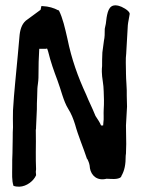

<svg xmlns="http://www.w3.org/2000/svg" viewBox="-20 -693 535 724"><path d="M26 -63C26 -37 24 -13 31 8C37 10 43 11 53 11C81 10 107 -11 116 -32V-34C116 -35 115 -45 115 -45C115 -48 116 -52 116 -55C115 -78 115 -93 115 -119C116 -148 115 -171 115 -203C116 -205 116 -211 116 -214C117 -236 118 -259 119 -281C119 -296 119 -310 120 -325L121 -359C121 -366 125 -387 125 -400C125 -445 126 -479 128 -509H155L157 -511C159 -508 160 -503 162 -497C171 -460 183 -426 197 -389C210 -355 219 -312 237 -283C249 -264 256 -246 263 -224C275 -180 294 -137 308 -94H309C315 -82 318 -74 319 -60V-59C324 -31 346 -10 382 -19C395 -19 425 -14 437 -26V-28C450 -50 454 -73 454 -106L455 -114L456 -150L455 -220L459 -291L458 -332C459 -359 455 -392 455 -417V-421C455 -444 453 -470 456 -492V-493L462 -598C463 -610 467 -625 469 -640V-642C467 -654 438 -669 428 -671C394 -680 387 -655 382 -627L379 -603C378 -597 376 -591 375 -584V-583C375 -566 375 -553 372 -540L366 -495V-494C365 -475 365 -462 365 -444C364 -438 364 -430 364 -422C364 -401 371 -374 371 -349C371 -338 372 -327 372 -316C372 -304 372 -292 371 -279C370 -266 372 -242 370 -233L369 -220H361C357 -231 347 -245 340 -256C325 -293 317 -306 305 -336C305 -337 306 -334 305 -336C274 -403 250 -469 234 -548C225 -587 217 -624 202 -654H200C183 -663 164 -669 140 -670H136L133 -656C118 -645 100 -632 84 -620C65 -608 57 -587 54 -562L47 -484C41 -416 33 -347 29 -277C28 -256 29 -234 29 -213C28 -200 28 -187 28 -175C28 -153 27 -134 27 -115C26 -100 26 -83 26 -63Z"/></svg>

Font: Vapor
Style: Sbd
Weight: 600
Foundry: Cannot Into Space Fonts
Version: Version 0.179